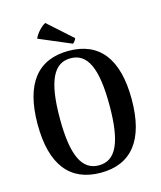

<svg xmlns="http://www.w3.org/2000/svg" viewBox="-131 -993 924 1102"><g transform="rotate(-15 330.5 -442.5)"><path d="M176 -824 367 -743C375 -747 387 -766 387 -771L244 -899C221 -889 186 -851 176 -824ZM331 14C513 14 610 -107 610 -348C610 -590 513 -710 331 -710C148 -710 51 -590 51 -348C51 -107 148 14 331 14ZM331 -30C231 -30 183 -126 183 -348C183 -570 231 -666 331 -666C431 -666 478 -570 478 -348C478 -126 431 -30 331 -30Z"/></g></svg>

Font: Arima Koshi ExtraBold
Style: Regular
Weight: 800
Designer: Joana Correia and Natanael Gama
Foundry: NDISCOVER
Version: Version 1.019;PS 001.019;hotconv 1.0.88;makeotf.lib2.5.64775